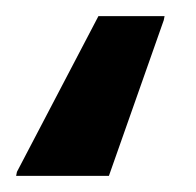

<svg xmlns="http://www.w3.org/2000/svg" viewBox="-30 -28 243 238"><path d="M-10 190 -9 185 92 -8H174L173 -3L105 190Z"/></svg>

Font: Azeri Sans SemiBold
Style: Italic
Weight: 600
Designer: Hector Gatti & Omnibus-Type (original fonts) / Cristiano Sobral (main changes and remastering)
Foundry: Omnibus-Type
Version: Version 0.07;August 21, 2020;FontCreator 13.0.0.2681 64-bit;